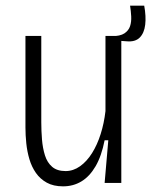

<svg xmlns="http://www.w3.org/2000/svg" viewBox="-20 -647 551 679"><path d="M203 12Q169 12 145.5 -1Q122 -14 107 -35.5Q92 -57 84 -84Q76 -111 73 -140Q70 -169 70 -196V-520H126V-215Q126 -184 128.5 -153.5Q131 -123 139 -97.5Q147 -72 164.5 -57Q182 -42 212 -42Q239 -42 263 -59Q287 -76 305.5 -105.5Q324 -135 336 -173Q348 -211 353 -254V-520H409V-208V0H350L363 -151H350Q339 -95 318 -59Q297 -23 268 -5.5Q239 12 203 12ZM427 -501 372 -505 374 -519Q405 -519 420 -529Q435 -539 440 -554.5Q445 -570 444 -589Q443 -608 440 -627H490Q497 -589 493.5 -559.5Q490 -530 474 -514Q458 -498 427 -501Z"/></svg>

Font: Bricolage Grotesque SemiCondensed ExtraLight
Style: Regular
Weight: 250
Width: 4
Designer: Mathieu Triay
Foundry: Atelier Triay
Version: Version 1.000;gftools[0.9.30]